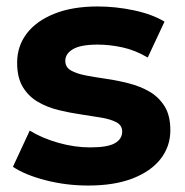

<svg xmlns="http://www.w3.org/2000/svg" viewBox="-20 -566 571 594"><path d="M253 8Q184 8 120.5 -8.5Q57 -25 20 -50L72 -162Q109 -139 159.5 -124.5Q210 -110 259 -110Q313 -110 335.5 -123Q358 -136 358 -159Q358 -178 340.5 -187.5Q323 -197 294 -202Q265 -207 230.5 -212Q196 -217 161 -225.5Q126 -234 97 -251Q68 -268 50.5 -297Q33 -326 33 -372Q33 -423 62.5 -462Q92 -501 148 -523.5Q204 -546 282 -546Q338 -546 394.5 -534Q451 -522 489 -499L437 -388Q398 -411 358.5 -419.5Q319 -428 282 -428Q230 -428 206 -414Q182 -400 182 -378Q182 -358 199.5 -348Q217 -338 246 -332.5Q275 -327 309.5 -322Q344 -317 379 -308Q414 -299 442.5 -282.5Q471 -266 489 -237.5Q507 -209 507 -163Q507 -113 477 -74.5Q447 -36 390.5 -14Q334 8 253 8Z"/></svg>

Font: Montserrat Z
Style: Bold
Weight: 700
Designer: Julieta Ulanovsky
Foundry: Julieta Ulanovsky
Version: Version 8.000